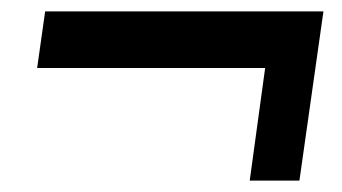

<svg xmlns="http://www.w3.org/2000/svg" viewBox="-20 -428 598 336"><path d="M417 -112 444 -309H45L59 -408H546L504 -112Z"/></svg>

Font: Alumni Sans ExtraBold
Style: Italic
Weight: 800
Italic angle: -8°
Designer: Robert E. Leuschke
Foundry: Robert E. Leuschke
Version: Version 1.016